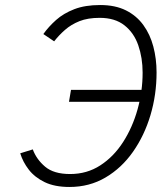

<svg xmlns="http://www.w3.org/2000/svg" viewBox="-20 -732 658 764"><path d="M256.5 12Q197.5 12 157.8 -7.2Q118 -26.5 94.5 -57Q71 -87.5 60.5 -122L110.5 -137.5Q125 -98 159.5 -68.8Q194 -39.5 259 -39.5Q326 -39.5 379.2 -74Q432.5 -108.5 470 -167Q507.5 -225.5 527.5 -297.2Q547.5 -369 547.5 -443Q547.5 -502 530.2 -551.8Q513 -601.5 475.2 -631.2Q437.5 -661 376.5 -661Q329.5 -661 296.2 -647.8Q263 -634.5 238.8 -613.2Q214.5 -592 195.5 -567.5L152.5 -596.5Q173.5 -626 203.2 -652.5Q233 -679 275.8 -695.5Q318.5 -712 378.5 -712Q438.5 -712 481 -690.8Q523.5 -669.5 550.5 -632.2Q577.5 -595 590.2 -546.5Q603 -498 603 -443.5Q603 -355.5 578.8 -274Q554.5 -192.5 509.2 -128Q464 -63.5 400 -25.8Q336 12 256.5 12ZM254.5 -327 262.5 -374.5H580.5L572.5 -327Z"/></svg>

Font: Overpass ExtraLight
Style: Italic
Weight: 250
Italic angle: -10°
Designer: Delve Withrington, Dave Bailey, Thomas Jockin
Foundry: Delve Fonts LLC
Version: Version 4.000